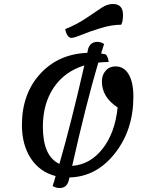

<svg xmlns="http://www.w3.org/2000/svg" viewBox="-20 -865 767 963"><path d="M339 -675Q316 -675 307 -719Q365 -742 413 -774.5Q461 -807 489.5 -826Q518 -845 546 -845Q597 -845 597 -790Q597 -758 588 -741Q541 -741 486.5 -724.5Q432 -708 392 -691.5Q352 -675 339 -675ZM279 78Q260 78 244 68Q247 60 252 43Q257 26 259 18Q180 -2 135 -70Q90 -138 90 -238Q90 -394 181 -494Q272 -594 418 -600Q420 -610 421 -616Q431 -655 468 -655Q487 -655 502 -644Q497 -629 487 -597Q491 -596 499 -594.5Q507 -593 511 -592Q523 -577 525 -554Q498 -554 473 -551Q411 -341 342 -33Q433 -40 495 -119.5Q557 -199 570 -326Q491 -378 491 -456Q491 -489 510 -510.5Q529 -532 559 -532Q602 -532 625.5 -492Q649 -452 649 -380Q649 -213 556 -95.5Q463 22 328 25Q328 28 327 32Q326 36 325 39Q316 78 279 78ZM195 -230Q195 -81 278 -43Q336 -244 403 -537Q303 -506 249 -425Q195 -344 195 -230Z"/></svg>

Font: Lemonada Light
Style: Regular
Weight: 300
Designer: Mohamed Gaber (Arabic), Eduardo Tunni (Latin)
Foundry: Kief Type Foundry
Version: Version 4.004